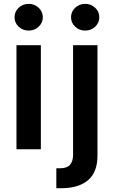

<svg xmlns="http://www.w3.org/2000/svg" viewBox="-20 -783 598 1007"><path d="M66.4 0V-545.9H194.3V0ZM130.4 -622.6Q99.6 -622.6 77.9 -643.1Q56.2 -663.6 56.2 -692.4Q56.2 -721.7 77.9 -742.2Q99.6 -762.7 130.4 -762.7Q161.1 -762.7 182.9 -742.2Q204.6 -721.7 204.6 -692.4Q204.6 -663.6 182.9 -643.1Q161.1 -622.6 130.4 -622.6ZM363.3 -545.9H491.2V31.2Q491.7 119.6 441.9 161.9Q392.1 204.1 301.8 204.1H275.4V99.6H293.9Q331.1 99.6 346.9 81.8Q362.8 64 363.3 29.8ZM426.8 -622.6Q396 -622.6 374.3 -643.1Q352.5 -663.6 352.5 -692.4Q352.5 -721.7 374.3 -742.2Q396 -762.7 426.8 -762.7Q457.5 -762.7 479.2 -742.2Q501 -721.7 501 -692.4Q501 -663.6 479.2 -643.1Q457.5 -622.6 426.8 -622.6Z"/></svg>

Font: Inter Semi Bold
Style: Regular
Weight: 600
Designer: Rasmus Andersson
Foundry: rsms
Version: Version 4.000;git-e0f93cc